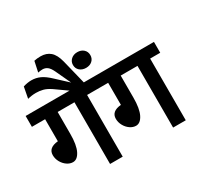

<svg xmlns="http://www.w3.org/2000/svg" viewBox="-208 -1238 1542 1485"><g transform="rotate(-30 563.0 -495.0)"><path d="M573 -551H483V0H370V-551H220V-355Q220 -256 194.5 -205.5Q169 -155 130 -155Q103 -155 77.5 -172.5Q52 -190 36 -219Q20 -248 20 -280Q20 -346 108 -354V-551H-10V-648H573Z M276 -723Q239 -748 208.5 -755.5Q178 -763 147 -763Q111 -763 73 -753L92 -853Q132 -865 165 -865Q206 -865 242.5 -848.5Q279 -832 325 -788L424 -696L361 -831Q344 -867 325.5 -881Q307 -895 283 -895Q264 -895 242 -890L262 -984Q288 -990 320 -990Q372 -990 405.5 -961Q439 -932 456 -865L512 -638H396ZM504 -806Q504 -836 526 -856Q548 -876 582 -876Q616 -876 637.5 -856.5Q659 -837 659 -806Q659 -775 637.5 -755.5Q616 -736 582 -736Q548 -736 526 -755.5Q504 -775 504 -806Z M1136 -551H1046V0H933V-551H783V-355Q783 -256 757.5 -205.5Q732 -155 693 -155Q666 -155 640.5 -172.5Q615 -190 599 -219Q583 -248 583 -280Q583 -346 671 -354V-551H553V-648H1136Z"/></g></svg>

Font: Madhuban Medium
Style: Regular
Weight: 500
Designer: jaikishan Patel
Foundry: MagicType
Version: Version 1.000